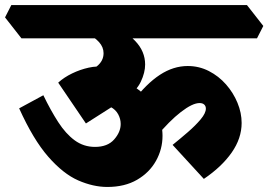

<svg xmlns="http://www.w3.org/2000/svg" viewBox="-85 -690 1065 762"><path d="M724 20 600 -115Q631 -140 661 -166Q691 -192 711.5 -216.5Q732 -241 732 -259Q732 -269 725.5 -275Q719 -281 707 -281Q679 -281 633 -245.5Q587 -210 534 -146L442 -287Q496 -358 549.5 -393Q603 -428 660 -428Q705 -428 744 -408Q783 -388 812 -355Q841 -322 857.5 -282Q874 -242 874 -202Q874 -141 834.5 -84.5Q795 -28 724 20ZM490 -538 425 -621 450 -670H895L960 -587L935 -538ZM341 52Q285 52 225.5 26Q166 0 106.5 -68Q47 -136 -9 -260L87 -312Q116 -252 146 -205.5Q176 -159 211.5 -133Q247 -107 292 -107Q342 -107 368 -136.5Q394 -166 394 -198Q394 -218 384 -236.5Q374 -255 354 -265.5Q334 -276 305 -272L402 -293L256 -200L146 -362Q169 -383 201 -398.5Q233 -414 267 -421.5Q301 -429 329 -424L381 -377Q442 -356 481.5 -320Q521 -284 540.5 -240Q560 -196 560 -151Q560 -98 534 -51.5Q508 -5 459 23.5Q410 52 341 52ZM418 -305 228 -393Q273 -406 299.5 -427Q326 -448 326 -479Q326 -503 308 -523Q290 -543 250 -565L345 -604Q413 -568 452 -527Q491 -486 491 -434Q491 -402 474 -366Q457 -330 418 -305ZM0 -538 -65 -621 -40 -670H600L665 -587L640 -538Z"/></svg>

Font: Eczar ExtraBold
Style: Regular
Weight: 800
Designer: Vaibhav Singh
Foundry: Rosetta Type Foundry
Version: Version 2.000